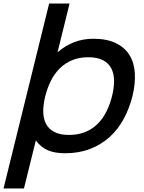

<svg xmlns="http://www.w3.org/2000/svg" viewBox="-52 -860 818 1090"><path d="M700 -314Q682 -243 649.5 -183.5Q617 -124 569 -81Q521 -38 458 -14Q395 10 318 10Q260 10 220.5 -6.5Q181 -23 153 -61H151L84 210H-32L227 -840H343L275 -565H277Q319 -601 369 -620.5Q419 -640 478 -640Q554 -640 605 -615.5Q656 -591 683 -547.5Q710 -504 713.5 -444Q717 -384 700 -314ZM584 -314Q596 -362 595.5 -402.5Q595 -443 579.5 -472.5Q564 -502 532 -518.5Q500 -535 449 -535Q398 -535 358 -518.5Q318 -502 288 -472.5Q258 -443 237.5 -402.5Q217 -362 205 -314Q193 -266 193.5 -226Q194 -186 209.5 -156.5Q225 -127 257 -110.5Q289 -94 340 -94Q391 -94 431.5 -110.5Q472 -127 502 -156.5Q532 -186 552 -226.5Q572 -267 584 -314Z"/></svg>

Font: TypoPRO Sinkin Sans
Style: 500 Medium Italic
Weight: 500
Italic angle: -112°
Designer: Keith Bates
Foundry: K-Type
Version: Sinkin Sans (version 1.0)  by Keith Bates   •   © 2014   www